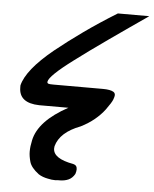

<svg xmlns="http://www.w3.org/2000/svg" viewBox="-54 -728 679 846"><g transform="rotate(5 286.0 -305.0)"><path d="M396 -346Q430 -346 444 -337Q451 -332 451 -323Q451 -317 446 -303.5Q441 -290 417 -257Q399 -233 373 -211.5Q347 -190 313 -173Q223 -139 206 -76Q205 -71 205 -66Q205 -21 295 -5Q312 -1 312 17Q312 26 308 38Q297 57 280 64.5Q263 72 241 72Q238 72 235 72Q229 73 222 73Q206 73 189 69Q178 67 167 63Q156 59 147 53Q113 27 106 2Q99 -23 99 -43Q99 -66 105 -93Q123 -180 252 -250H123Q33 -252 33 -321Q33 -325 33 -330Q50 -400 166 -495Q223 -541 289 -588Q355 -635 433 -683H572Q531 -655 487.5 -624.5Q444 -594 402.5 -565Q361 -536 324 -509Q287 -482 259 -461Q153 -382 150 -356Q150 -355 150 -354Q150 -350 154.5 -348Q159 -346 177 -346Z"/></g></svg>

Font: New Athena Unicode
Style: Bold Italic
Weight: 700
Designer: J. Rusten 1997; rev. by R. Hancock 2001, 2002, rev. by D. Mastronarde 2002-2021
Foundry: Society for Classical Studies (formerly American Philological Association)
Version: Version 5.008